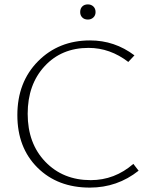

<svg xmlns="http://www.w3.org/2000/svg" viewBox="-20 -848 697 874"><path d="M380 -759Q364 -759 354.5 -768.5Q345 -778 345 -793Q345 -809 354.5 -818.5Q364 -828 380 -828Q395 -828 405 -818.5Q415 -809 415 -793Q415 -778 405 -768.5Q395 -759 380 -759ZM389 6Q242 6 150.5 -85Q59 -176 59 -324Q59 -474 153 -569Q247 -664 390 -664Q502 -664 592 -596L564 -566Q481 -630 383 -630Q260 -630 183 -546.5Q106 -463 106 -330Q106 -195 186.5 -111.5Q267 -28 393 -28Q502 -28 587 -102L611 -71Q514 6 389 6Z"/></svg>

Font: EauTest Light
Style: Regular
Weight: 300
Designer: Christian Thalmann (Catharsis Fonts)
Version: Version 0.001;PS 000.001;hotconv 1.0.88;makeotf.lib2.5.64775